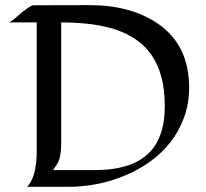

<svg xmlns="http://www.w3.org/2000/svg" viewBox="-20 -723 798 743"><path d="M711.9 -382.8Q711.9 -322.8 692.6 -269.5Q673.3 -216.3 639.9 -173.3Q606.4 -130.4 561 -97.9Q515.6 -65.4 463.9 -43.9Q358.9 0 242.2 0H85Q122.1 -38.6 122.1 -139.2V-636.2H14.6Q22.5 -638.2 47.9 -660.6Q96.2 -702.6 109.4 -702.6L326.2 -703.1Q488.3 -703.1 593.3 -629.9Q711.9 -547.4 711.9 -382.8ZM600.6 -201.7Q617.7 -248.5 617.7 -312.3Q617.7 -376 604.7 -424.3Q591.8 -472.7 567.4 -508.5Q543 -544.4 507.8 -568.8Q472.7 -593.3 428.2 -608.4Q344.2 -636.2 216.8 -636.2V-165.5Q216.8 -115.7 202.1 -89.8Q195.8 -79.6 185.5 -64.9H348.1Q551.8 -64.9 600.6 -201.7Z"/></svg>

Font: Fondamento
Style: Regular
Weight: 400
Version: Version 1.000